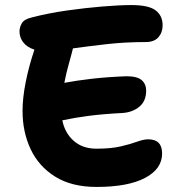

<svg xmlns="http://www.w3.org/2000/svg" viewBox="-20 -731 704 758"><path d="M361 7Q263 7 198 -33.5Q133 -74 101 -142Q69 -210 69 -293Q69 -344 81.5 -407Q94 -470 115 -532Q115 -534 116 -535Q87 -544 72 -563.5Q57 -583 57 -607Q57 -623 66 -639Q75 -655 105 -662Q170 -679 244 -689.5Q318 -700 385.5 -705.5Q453 -711 499 -711Q567 -711 594.5 -690Q622 -669 622 -631Q622 -603 605.5 -584Q589 -565 555 -565Q474 -565 399.5 -556.5Q325 -548 268 -540Q262 -515 252 -480Q242 -445 234 -404Q282 -413 342 -420Q402 -427 479 -430Q522 -430 539.5 -414.5Q557 -399 557 -373Q557 -332 530.5 -310Q504 -288 465 -285Q387 -281 329.5 -273.5Q272 -266 226 -256Q236 -206 271 -175Q306 -144 361 -144Q418 -144 456.5 -153Q495 -162 521 -171.5Q547 -181 565 -181Q620 -181 620 -125Q620 -64 552.5 -28.5Q485 7 361 7Z"/></svg>

Font: Shantell Sans Normal
Style: Bold
Weight: 700
Designer: Stephen Nixon, Anya Danilova, Shantell Martin
Foundry: Arrow Type
Version: Version 1.009;[a7da0bfa3]